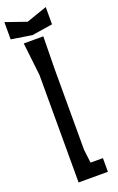

<svg xmlns="http://www.w3.org/2000/svg" viewBox="-211 -1062 679 1108"><g transform="rotate(-20 128.0 -508.0)"><path d="M233 -1016 106 -972 -21 -1016V-910L106 -890L233 -910ZM159 -166V-660L162 -862H42L65 -660V0H245V-84H169Z"/></g></svg>

Font: BackOut Medium
Style: Regular
Weight: 500
Designer: Frank Adebiaye
Foundry: Velvetyne Type Foundry
Version: Version 2.000;hotconv 1.0.109;makeotfexe 2.5.65596